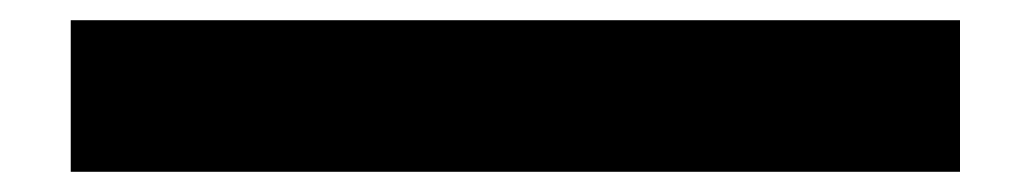

<svg xmlns="http://www.w3.org/2000/svg" viewBox="-20 30 1020 190"><path d="M50 50H930V200H50Z"/></svg>

Font: Syne ExtraBold
Style: Regular
Weight: 800
Designer: Lucas Descroix
Foundry: Bonjour Monde
Version: Version 2.200; ttfautohint (v1.8.4)